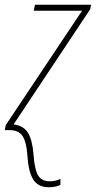

<svg xmlns="http://www.w3.org/2000/svg" viewBox="-43 -547 403 807"><path d="M211 230V205Q190 215 167 215Q131 215 116.5 189Q102 163 98 103Q93 41 74.5 11Q56 -19 14 -24L336 -508L340 -527H104L99 -502H302L-19 -21L-23 0H-2Q35 0 51.5 24.5Q68 49 72 105Q76 173 96 206.5Q116 240 163 240Q191 240 211 230Z"/></svg>

Font: Noto Sans Display SemiCondensed Thin
Style: Italic
Weight: 250
Width: 4
Designer: Monotype Design team
Foundry: Monotype Imaging Inc.
Version: 1.000